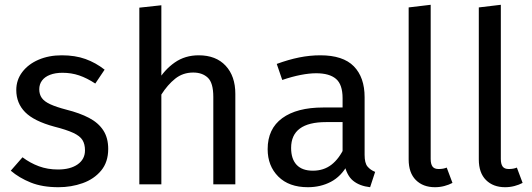

<svg xmlns="http://www.w3.org/2000/svg" viewBox="-20 -770 2223 802"><path d="M238 -539Q294 -539 337 -523.5Q380 -508 417 -479L378 -421Q343 -444 310.5 -455Q278 -466 241 -466Q211 -466 189 -457.5Q167 -449 155.5 -433.5Q144 -418 144 -397Q144 -376 154.5 -361Q165 -346 190 -334.5Q215 -323 257 -312Q313 -298 352 -277.5Q391 -257 411.5 -225.5Q432 -194 432 -148Q432 -93 402.5 -57.5Q373 -22 325.5 -5Q278 12 224 12Q157 12 108.5 -7.5Q60 -27 25 -57L74 -113Q106 -89 142.5 -75.5Q179 -62 222 -62Q274 -62 304.5 -83.5Q335 -105 335 -142Q335 -168 324.5 -185Q314 -202 286 -215Q258 -228 207 -241Q122 -264 85 -301.5Q48 -339 48 -394Q48 -436 73 -469Q98 -502 141 -520.5Q184 -539 238 -539Z M963 0H871V-365Q871 -424 848 -445.5Q825 -467 787 -467Q744 -467 712 -441.5Q680 -416 654 -375L638 -430Q667 -479 710 -509Q753 -539 810 -539Q882 -539 922.5 -495.5Q963 -452 963 -378ZM654 0H562V-738L654 -748Z M1318 -539Q1413 -539 1458 -493Q1503 -447 1503 -364V-123Q1503 -89 1515 -74.5Q1527 -60 1547 -52L1526 12Q1482 7 1455 -15Q1428 -37 1418 -86L1411 -123V-360Q1411 -417 1383.5 -440.5Q1356 -464 1301 -464Q1272 -464 1236 -457Q1200 -450 1159 -436L1136 -503Q1185 -521 1229.5 -530Q1274 -539 1318 -539ZM1330 -321H1426V-260H1342Q1269 -260 1232.5 -233Q1196 -206 1196 -152Q1196 -106 1219 -81.5Q1242 -57 1287 -57Q1332 -57 1364.5 -82Q1397 -107 1420 -157L1432 -82Q1405 -33 1362 -10.5Q1319 12 1266 12Q1187 12 1142.5 -32.5Q1098 -77 1098 -147Q1098 -232 1159 -276.5Q1220 -321 1330 -321Z M1797 12Q1747 12 1717 -18Q1687 -48 1687 -104V-739L1779 -750V-106Q1779 -85 1786.5 -74.5Q1794 -64 1812 -64Q1822 -64 1830.5 -65.5Q1839 -67 1846 -70L1870 -6Q1855 2 1836 7Q1817 12 1797 12Z M2090 12Q2040 12 2010 -18Q1980 -48 1980 -104V-739L2072 -750V-106Q2072 -85 2079.5 -74.5Q2087 -64 2105 -64Q2115 -64 2123.5 -65.5Q2132 -67 2139 -70L2163 -6Q2148 2 2129 7Q2110 12 2090 12Z"/></svg>

Font: Fira Sans Variable
Style: Regular
Weight: 400
Designer: Carrois Corporate & Edenspiekermann AG
Foundry: Carrois Corporate GbR & Edenspiekermann AG
Version: Version 4.202